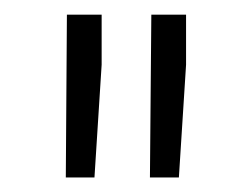

<svg xmlns="http://www.w3.org/2000/svg" viewBox="-20 -770 327 262"><path d="M118.7 -681.6 108.9 -527.8H69.8L71.3 -750H118.7ZM233.9 -681.6 224.1 -527.8H184.6L186.5 -750H233.9Z"/></svg>

Font: Roboto Condensed Light
Style: Regular
Weight: 300
Designer: Google
Version: Version 2.134; 2016